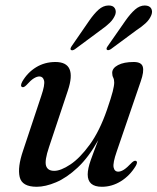

<svg xmlns="http://www.w3.org/2000/svg" viewBox="-20 -688 588 717"><path d="M488 -87Q495.5 -83.5 487 -68.5Q465 -32 431.5 -11.2Q398 9.5 360.5 9.5Q307.5 9.5 307.5 -36.5Q307.5 -58 319.2 -91Q331 -124 347 -165Q311 -100.5 270 -62.2Q229 -24 189.2 -7.2Q149.5 9.5 117 9.5Q62 9.5 53.5 -27Q45 -63.5 66 -125L134 -329.5Q148.5 -372 144.5 -387.2Q140.5 -402.5 127 -402.5Q118 -402.5 106.5 -395.5Q95 -388.5 78.5 -370Q68.5 -360 62.5 -363Q54.5 -366.5 63 -383Q82.5 -417 114.8 -436.8Q147 -456.5 187 -456.5Q269 -456.5 233.5 -350L163 -138.5Q146 -88 152 -69Q158 -50 182.5 -50Q207 -50 242.8 -73.8Q278.5 -97.5 315.2 -148Q352 -198.5 379.5 -278Q395.5 -324.5 401 -346.5Q406.5 -368.5 406.5 -380Q406.5 -391 402.8 -398.2Q399 -405.5 399 -416Q399 -433.5 420.8 -445Q442.5 -456.5 479.5 -456.5Q508 -456.5 513.2 -438.8Q518.5 -421 505.5 -384L416 -122.5Q401 -79.5 404.2 -63.2Q407.5 -47 421.5 -47Q431 -47 442.5 -54.2Q454 -61.5 472 -80.5Q482 -90 488 -87ZM313 -610.5Q331 -636.5 348 -651.8Q365 -667 384.5 -667.5Q402 -668 408.5 -657.5Q415 -647 410.5 -633.5Q404 -616.5 389.8 -602.8Q375.5 -589 356 -575.5L259.5 -504Q249.5 -497.5 244.5 -502Q241 -505.5 247.5 -515.5ZM449 -611.5Q467 -637 484.2 -652.2Q501.5 -667.5 521 -667.5Q538.5 -667 544.5 -656.5Q550.5 -646 545.5 -632.5Q539 -615.5 524.5 -602Q510 -588.5 490 -575.5L394 -504.5Q383.5 -498 379 -502.5Q375.5 -506.5 382.5 -516Z"/></svg>

Font: Fraunces 72pt S000
Style: Italic
Weight: 400
Italic angle: -16°
Version: Version 1.000; ttfautohint (v1.8.3)